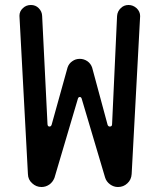

<svg xmlns="http://www.w3.org/2000/svg" viewBox="-20 -735 640 770"><path d="M453 15Q436 15 421.5 4.5Q406.5 -6.5 401.5 -23L307.5 -339.5Q305.5 -346 300 -346Q294.5 -346 292.5 -339.5L198.5 -22Q191.5 -4.5 178 5Q163.5 15 146.5 15Q125 15 109 0Q92.5 -14.5 92 -37L58 -671.5Q58 -690 72 -702.5Q85 -715 104 -715Q122.5 -715 135 -702.5Q148.5 -689 149 -671L170.5 -237Q171 -227.5 178.5 -227.5Q184.5 -227.5 187 -234.5L251 -464.5Q256.5 -480.5 270 -489.5Q283 -499 300 -499Q316.5 -499 330.5 -489.5Q344 -480 349.5 -464L411.5 -234.5Q414 -227.5 420.5 -227.5Q429.5 -227.5 429.5 -237L449.5 -671Q451 -690 464.5 -702.5Q477 -715 495.5 -715Q513.5 -715 528 -702Q542 -688.5 542 -670.5L508 -37Q506.5 -14 491 0Q475.5 15 453 15Z"/></svg>

Font: Maple Mono SC NF
Style: Regular
Weight: 400
Designer: subframe7536
Version: Version 4.2; ttfautohint (v1.8.4.7-5d5b-dirty);Nerd Fonts 6.